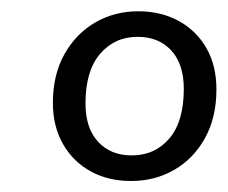

<svg xmlns="http://www.w3.org/2000/svg" viewBox="-20 -734 406 342"><path d="M213.6 -411.6Q172.8 -411.6 141.4 -428.8Q110.1 -446.1 92.2 -477.5Q74.2 -509 74.2 -550.9Q74.2 -600.9 94.9 -637.7Q115.6 -674.4 150 -694.2Q184.3 -713.9 226.2 -713.9Q267 -713.9 298.3 -696.7Q329.7 -679.5 347.6 -648.5Q365.5 -617.5 365.5 -574.6Q365.5 -524.6 345.1 -487.9Q324.6 -451.1 290.3 -431.4Q255.9 -411.6 213.6 -411.6ZM214.6 -457.2Q255.9 -457.2 281.7 -487.4Q307.4 -517.7 307.4 -575.6Q307.4 -620 285 -644.2Q262.5 -668.4 225.2 -668.4Q184.3 -668.4 158.3 -638.1Q132.3 -607.8 132.3 -549.9Q132.3 -505.6 154.8 -481.4Q177.2 -457.2 214.6 -457.2Z"/></svg>

Font: Nunito ExtraLight
Style: Italic
Weight: 200
Italic angle: -9°
Designer: Vernon Adams
Foundry: Vernon Adams
Version: Version 3.602